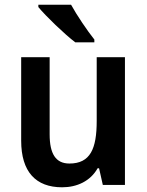

<svg xmlns="http://www.w3.org/2000/svg" viewBox="-20 -786 624 816"><path d="M282 -766H143V-756C173 -719 255 -640 300 -606H381V-618C352 -654 306 -722 282 -766ZM511 -543H391V-272C391 -154 364 -91 275 -91C217 -91 191 -132 191 -215V-543H70V-188C70 -56 132 10 244 10C307 10 364 -16 395 -71H401L417 0H511Z"/></svg>

Font: Noto Sans Armenian SemiCondensed SemiBold
Style: Regular
Weight: 600
Width: 4
Designer: Monotype Design Team
Foundry: Monotype Imaging Inc.
Version: Version 2.008